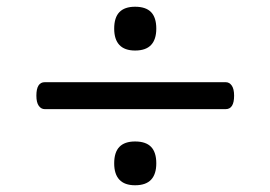

<svg xmlns="http://www.w3.org/2000/svg" viewBox="-20 -722 803 570"><path d="M113 -398Q102 -398 95 -408Q88 -418 88 -438Q88 -478 113 -478H650Q661 -478 668 -468Q675 -458 675 -438Q675 -398 650 -398ZM381 -172Q350 -172 334.5 -188.5Q319 -205 319 -237Q319 -270 334.5 -286Q350 -302 381 -302Q413 -302 428.5 -286Q444 -270 444 -237Q444 -205 428.5 -188.5Q413 -172 381 -172ZM381 -572Q350 -572 334.5 -588.5Q319 -605 319 -637Q319 -670 334.5 -686Q350 -702 381 -702Q413 -702 428.5 -686Q444 -670 444 -637Q444 -605 428.5 -588.5Q413 -572 381 -572Z"/></svg>

Font: Playwrite AR
Style: Regular
Weight: 400
Designer: Veronika Burian, José Scaglione
Foundry: TypeTogether
Version: Version 1.002